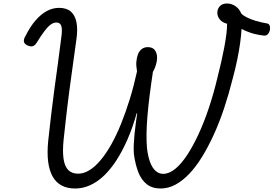

<svg xmlns="http://www.w3.org/2000/svg" viewBox="-20 -1061 1567 1100"><path d="M411 19Q320 19 281.5 -50Q243 -119 256 -252Q264 -325 272.5 -398.5Q281 -472 291 -545.5Q301 -619 311 -692Q321 -765 330 -837Q335 -869 334.5 -890Q334 -911 326.5 -921.5Q319 -932 302 -932Q286 -932 269 -919Q252 -906 233 -880.5Q214 -855 190 -816Q179 -799 166 -796Q153 -793 135 -802Q119 -810 117 -823Q115 -836 125 -853Q153 -909 184.5 -945Q216 -981 249.5 -998.5Q283 -1016 318 -1016Q361 -1016 385.5 -995Q410 -974 418 -934Q426 -894 418 -837Q411 -786 404 -736Q397 -686 390.5 -638Q384 -590 377.5 -542.5Q371 -495 365.5 -447.5Q360 -400 354.5 -352Q349 -304 344 -256Q338 -194 344 -151.5Q350 -109 370.5 -87.5Q391 -66 428 -66Q460 -66 492.5 -86Q525 -106 556.5 -143.5Q588 -181 617.5 -233.5Q647 -286 673.5 -351.5Q700 -417 723.5 -493Q747 -569 765 -652Q763 -667 761.5 -680Q760 -693 761 -705Q763 -730 770 -749Q777 -768 791.5 -779.5Q806 -791 827 -791Q854 -791 867 -774Q880 -757 880 -730Q880 -712 873.5 -690Q867 -668 856 -649Q845 -576 837 -512Q829 -448 824.5 -393.5Q820 -339 819.5 -294Q819 -249 822 -213Q828 -163 840.5 -130.5Q853 -98 872 -81.5Q891 -65 915 -65Q949 -65 984 -93.5Q1019 -122 1053 -174Q1087 -226 1118.5 -294.5Q1150 -363 1177 -444Q1204 -525 1225 -613Q1237 -660 1247 -704Q1257 -748 1264.5 -787.5Q1272 -827 1276.5 -861.5Q1281 -896 1281 -925Q1253 -932 1239 -950Q1225 -968 1225 -988Q1225 -1010 1239.5 -1025.5Q1254 -1041 1281 -1041Q1306 -1041 1328.5 -1026Q1351 -1011 1362 -984Q1370 -974 1393 -962Q1416 -950 1447 -941Q1478 -932 1509 -927Q1520 -925 1524 -916.5Q1528 -908 1527 -898Q1527 -883 1518 -869.5Q1509 -856 1493 -857Q1480 -858 1466.5 -860.5Q1453 -863 1438.5 -866.5Q1424 -870 1410.5 -875Q1397 -880 1385 -885Q1373 -890 1364 -896Q1362 -860 1356 -816Q1350 -772 1339.5 -720.5Q1329 -669 1313 -610Q1291 -522 1264 -441Q1237 -360 1205 -290Q1173 -220 1138 -163Q1103 -106 1064.5 -65.5Q1026 -25 985 -3Q944 19 900 19Q852 19 820.5 -6Q789 -31 772 -75.5Q755 -120 747 -179Q745 -206 746.5 -235.5Q748 -265 751 -295Q754 -325 758 -355Q762 -385 766 -412H763Q740 -330 710.5 -262.5Q681 -195 647 -142.5Q613 -90 575 -54Q537 -18 495.5 0.5Q454 19 411 19Z"/></svg>

Font: Playwrite ZA
Style: Regular
Weight: 400
Designer: Veronika Burian, José Scaglione
Foundry: TypeTogether
Version: Version 1.002